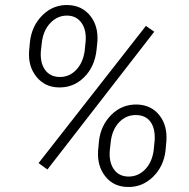

<svg xmlns="http://www.w3.org/2000/svg" viewBox="-20 -742 762 773"><path d="M100.6 -573.7Q107.9 -638.2 151.1 -680.9Q194.3 -723.6 254.4 -721.7Q310.5 -719.7 343.5 -678.2Q376.5 -636.7 372.1 -574.2L368.7 -541.5Q361.3 -472.7 318.1 -430.4Q274.9 -388.2 215.8 -390.1Q160.6 -391.1 126.7 -432.9Q92.8 -474.6 97.2 -536.6ZM144.5 -535.6Q141.1 -489.3 161.1 -461.2Q181.2 -433.1 218.3 -432.1Q258.3 -431.2 286.1 -460Q314 -488.8 320.8 -536.6L324.7 -574.7Q328.6 -621.1 308.3 -649.7Q288.1 -678.2 252 -679.2Q212.4 -680.2 183.3 -650.1Q154.3 -620.1 148.4 -570.3ZM378.4 -173.8Q385.7 -237.3 428.2 -279.8Q470.7 -322.3 531.7 -321.3Q588.9 -319.3 621.6 -278.1Q654.3 -236.8 649.9 -174.3L646.5 -136.2Q639.2 -71.8 595.5 -29.5Q551.8 12.7 493.2 10.7Q437 9.8 403.8 -32.2Q370.6 -74.2 375 -136.2ZM421.9 -135.3Q418.5 -89.4 438.2 -60.8Q458 -32.2 495.6 -31.2Q534.7 -30.3 563.2 -58.8Q591.8 -87.4 598.6 -136.2L602.5 -174.8Q606 -222.2 586.9 -250Q567.9 -277.8 529.3 -278.8Q488.3 -279.8 459.7 -249.8Q431.2 -219.7 425.8 -170.4ZM170.9 -59.6 135.3 -85.4 567.4 -637.7 601.1 -614.3Z"/></svg>

Font: Roboto Light
Style: Italic
Weight: 300
Italic angle: -12°
Designer: Google
Version: Version 2.134; 2016; ttfautohint (v1.6)